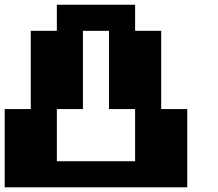

<svg xmlns="http://www.w3.org/2000/svg" viewBox="-20 -798 929 818"><path d="M555.6 -777.8V-666.7H666.7V-333.3H777.8V0H0V-333.3H111.1V-666.7H222.2V-777.8ZM444.4 -666.7H333.3V-333.3H222.2V-111.1H555.6V-333.3H444.4Z"/></svg>

Font: Pixeloid Sans
Style: Bold
Weight: 700
Monospace: yes
Designer: GGBot
Version: 0.3